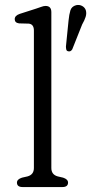

<svg xmlns="http://www.w3.org/2000/svg" viewBox="-20 -756 369 776"><path d="M187.5 -707V-77Q187.5 -50 213.5 -43L235 -38Q255 -31.5 255 -18Q255 0 232 0H71.5Q48.5 0 48.5 -18Q48.5 -31.5 69 -38L91 -43Q117 -50 117 -77V-632.5Q117 -658.5 96 -660.5L57 -661.5Q39.5 -664 39.5 -678.5Q39.5 -693 60 -700L125.5 -721Q136.5 -724.5 146.5 -728.2Q156.5 -732 164 -732Q187.5 -732 187.5 -707ZM257 -672.5Q259.5 -698 264.5 -714Q269.5 -730 287.5 -735Q301 -738 312.2 -731.8Q323.5 -725.5 327 -714Q330.5 -701.5 326 -687.5Q321.5 -673.5 312 -657L272 -556.5Q265 -545.5 254.5 -549Q249 -550.5 247.8 -556.2Q246.5 -562 246.5 -568Z"/></svg>

Font: Fraunces 9pt S100 Light
Style: Regular
Weight: 300
Version: Version 1.000; ttfautohint (v1.8.3)